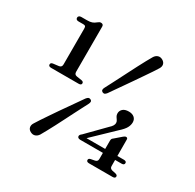

<svg xmlns="http://www.w3.org/2000/svg" viewBox="-159 -887 1088 1074"><g transform="rotate(30 385.5 -350.0)"><path d="M86 -658.5H116.5Q126 -658.5 129.8 -654.8Q133.5 -651 133.5 -639V-408.5Q133.5 -399 129.2 -394Q125 -389 116.5 -387.5L80 -383Q65.5 -381 65.5 -369.5Q65.5 -357 83 -357H260.5Q278 -357 278 -369.5Q278 -380 264 -382.5L231.5 -387.5Q223 -389 219 -394Q215 -399 215 -408V-699.5Q215 -715.5 198.5 -715.5Q193.5 -715.5 189 -713.2Q184.5 -711 179 -706.5Q168 -697 156 -692.5Q144 -688 123 -688H87Q78 -688 73 -683.8Q68 -679.5 68 -673Q68 -666.5 72.2 -662.5Q76.5 -658.5 86 -658.5ZM571.5 -168Q571.5 -175 573.5 -179.8Q575.5 -184.5 580 -187L624 -225Q629 -229 632.5 -230.8Q636 -232.5 640 -232.5Q650 -232.5 650 -221L650.5 -50Q650.5 -41.5 655 -37Q659.5 -32.5 667 -30.5L688.5 -26Q695.5 -24.5 699.2 -21.2Q703 -18 703 -13Q703 -0.5 685.5 -0.5H534Q516.5 -0.5 516.5 -13Q516.5 -23.5 531 -26L554.5 -30.5Q562.5 -32 567 -36.8Q571.5 -41.5 571.5 -50ZM529 -233.5Q541.5 -244.5 546.8 -253.8Q552 -263 552 -271Q552 -280.5 547 -287.5Q542 -294.5 536.8 -302.8Q531.5 -311 531.5 -322.5Q531.5 -339.5 544.2 -351.2Q557 -363 582.5 -363Q604.5 -363 617.8 -351.8Q631 -340.5 631 -321Q631 -303.5 621.5 -285.8Q612 -268 584.5 -243.5L437.5 -102.5L431.5 -115.5H693Q700.5 -115.5 705 -112.5Q709.5 -109.5 709.5 -103.5Q709.5 -90 692.5 -90H425Q416 -90 411.2 -93.8Q406.5 -97.5 406.5 -103.5Q406.5 -107.5 409 -111.8Q411.5 -116 419 -121.5ZM427 -392.5Q420 -383.5 414 -381.2Q408 -379 400 -383Q393 -387 392.5 -394Q392 -401 397 -410Q405 -425.5 416.8 -448Q428.5 -470.5 442 -497Q455.5 -523.5 469.8 -551.5Q484 -579.5 497.8 -606Q511.5 -632.5 523.8 -655Q536 -677.5 545 -692.5Q554 -707.5 568.2 -712.2Q582.5 -717 598 -708Q612.5 -699.5 615.2 -686Q618 -672.5 608.5 -657.5Q600.5 -644 586.8 -623.8Q573 -603.5 556.2 -578.8Q539.5 -554 521.2 -527.8Q503 -501.5 485.2 -476Q467.5 -450.5 452.5 -429.2Q437.5 -408 427 -392.5ZM335 -304.5Q342 -313.5 348.2 -316Q354.5 -318.5 362 -314.5Q369.5 -310.5 369.8 -303.5Q370 -296.5 365 -287Q357 -271.5 345.2 -249Q333.5 -226.5 320 -200Q306.5 -173.5 292.2 -145.2Q278 -117 264.2 -90.5Q250.5 -64 238.2 -41.8Q226 -19.5 217 -4Q207.5 10.5 193.5 15Q179.5 19.5 164 11Q149.5 3 146.8 -10.8Q144 -24.5 153.5 -39Q161.5 -52.5 175.2 -73Q189 -93.5 205.8 -118.5Q222.5 -143.5 240.8 -169.8Q259 -196 276.8 -221.2Q294.5 -246.5 309.5 -268Q324.5 -289.5 335 -304.5Z"/></g></svg>

Font: Fraunces 11pt
Style: Regular
Weight: 400
Version: Version 1.000;[b76b70a41]